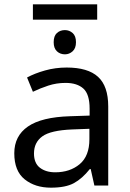

<svg xmlns="http://www.w3.org/2000/svg" viewBox="-20 -857 601 887"><path d="M429 -837V-766H132V-837ZM280 -718Q300 -718 315.5 -704.5Q331 -691 331 -662Q331 -634 315.5 -620Q300 -606 280 -606Q258 -606 243 -620Q228 -634 228 -662Q228 -691 243 -704.5Q258 -718 280 -718ZM288 -545Q386 -545 433 -502Q480 -459 480 -365V0H416L399 -76H395Q360 -32 321.5 -11Q283 10 215 10Q142 10 94 -28.5Q46 -67 46 -149Q46 -229 109 -272.5Q172 -316 303 -320L394 -323V-355Q394 -422 365 -448Q336 -474 283 -474Q241 -474 203 -461.5Q165 -449 132 -433L105 -499Q140 -518 188 -531.5Q236 -545 288 -545ZM314 -259Q214 -255 175.5 -227Q137 -199 137 -148Q137 -103 164.5 -82Q192 -61 235 -61Q303 -61 348 -98.5Q393 -136 393 -214V-262Z"/></svg>

Font: Noto Sans
Style: Regular
Weight: 400
Designer: Monotype Design Team
Foundry: Monotype Imaging Inc.
Version: Version 2.007